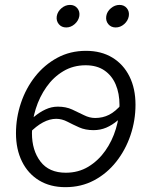

<svg xmlns="http://www.w3.org/2000/svg" viewBox="-20 -755 621 786"><path d="M248 11.2Q185.5 11.2 140.1 -16.4Q94.7 -43.9 70.1 -93.8Q45.4 -143.6 45.4 -209.5Q45.4 -272.9 65.7 -333.3Q85.9 -393.6 123.8 -441.7Q161.6 -489.7 214.4 -518.3Q267.1 -546.9 332 -546.9Q394.5 -546.9 439.9 -519.3Q485.4 -491.7 510 -442.1Q534.7 -392.6 534.7 -326.2Q534.7 -262.2 514.4 -201.9Q494.1 -141.6 456.1 -93.3Q418 -44.9 365.2 -16.8Q312.5 11.2 248 11.2ZM249.5 -47.9Q300.8 -47.9 341.6 -72.5Q382.3 -97.2 410.9 -137.7Q439.5 -178.2 454.3 -227.3Q469.2 -276.4 469.2 -325.2Q469.2 -372.6 453.6 -409.2Q438 -445.8 407.2 -466.8Q376.5 -487.8 330.6 -487.8Q279.8 -487.8 239.3 -463.6Q198.7 -439.5 170.2 -398.9Q141.6 -358.4 126.2 -309.1Q110.8 -259.8 110.8 -209.5Q110.8 -139.2 145.8 -93.5Q180.7 -47.9 249.5 -47.9ZM99.1 -209 73.2 -233.4Q96.2 -257.3 119.1 -276.6Q142.1 -295.9 166.5 -307.1Q190.9 -318.4 216.8 -318.4Q250 -318.4 275.6 -306.6Q301.3 -294.9 324 -283.4Q346.7 -272 369.6 -272Q400.9 -272 426.8 -285.2Q452.6 -298.3 480 -330.1L506.8 -307.6Q484.9 -281.2 461.9 -262Q439 -242.7 414.8 -232.4Q390.6 -222.2 362.8 -222.2Q329.6 -222.2 304 -233.6Q278.3 -245.1 255.9 -256.8Q233.4 -268.6 210 -268.6Q183.6 -268.6 156 -253.9Q128.4 -239.3 99.1 -209ZM453.6 -642.6Q434.6 -642.6 423.3 -656.2Q412.1 -669.9 415 -689Q418 -708 434.1 -721.4Q450.2 -734.9 469.2 -734.9Q488.3 -734.9 499.3 -721.4Q510.3 -708 507.3 -689Q503.9 -669.9 488.3 -656.2Q472.7 -642.6 453.6 -642.6ZM251 -642.6Q231.9 -642.6 220.7 -656.2Q209.5 -669.9 212.4 -689Q215.8 -708 231.7 -721.4Q247.6 -734.9 266.6 -734.9Q285.6 -734.9 296.6 -721.4Q307.6 -708 304.7 -689Q301.3 -669.9 285.6 -656.2Q270 -642.6 251 -642.6Z"/></svg>

Font: Inter 18pt Light
Style: Italic
Weight: 300
Italic angle: -9.3988°
Designer: Rasmus Andersson
Foundry: rsms
Version: Version 4.001;git-66647c0bb